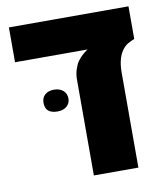

<svg xmlns="http://www.w3.org/2000/svg" viewBox="-74 -693 648 755"><g transform="rotate(-10 250.0 -315.5)"><path d="M240.2 0V-383.3Q240.2 -403.3 246.1 -422.1Q252 -440.9 260.3 -453.1Q268.6 -464.8 279.1 -474.6Q289.6 -484.4 301.8 -492.2H12.2V-631.3H489.7V-501Q475.6 -495.6 463.9 -488.8Q452.1 -481.9 443.4 -470.7Q418 -439.9 418 -378.9V0ZM143.6 -272.5Q94.7 -272.5 94.7 -315.4Q94.7 -336.4 108.2 -347.9Q121.6 -359.4 144 -359.4Q167 -359.4 180.7 -347.2Q194.3 -335 194.3 -315.4Q194.3 -296.4 180.4 -284.4Q166.5 -272.5 143.6 -272.5Z"/></g></svg>

Font: Open Sans SemiCondensed ExtraBold
Style: Regular
Weight: 800
Width: 4
Designer: Monotype Design Team
Foundry: Monotype Imaging Inc.
Version: Version 3.000